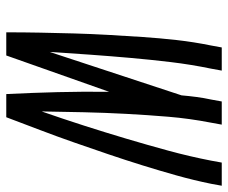

<svg xmlns="http://www.w3.org/2000/svg" viewBox="-76 -634 710 597"><g transform="rotate(90 278.5 -335.0)"><path d="M80 0Q80 -53 81 -105.5Q82 -158 83.5 -211Q85 -264 88 -317Q91 -370 94.5 -423Q98 -476 104 -529.5Q110 -583 121 -637L127 -670H199L193 -637Q180 -574 172.5 -511Q165 -448 159.5 -385.5Q154 -323 149.5 -260.5Q145 -198 141 -135L276 -545Q278 -568 281 -591Q284 -614 289 -637L295 -670H367L361 -637Q348 -570 342.5 -504Q337 -438 333.5 -372Q330 -306 328.5 -241Q327 -176 326 -110Q349 -176 370 -241.5Q391 -307 410.5 -372.5Q430 -438 448 -504Q466 -570 479 -637L485 -670H557L551 -637Q540 -583 525 -529.5Q510 -476 493.5 -423Q477 -370 459 -317Q441 -264 422.5 -211Q404 -158 384 -105.5Q364 -53 344 0H272Q268 -80 266 -159.5Q264 -239 265 -320L152 0Z"/></g></svg>

Font: Lode Term
Style: Italic
Weight: 400
Italic angle: -11°
Monospace: yes
Designer: Belleve Invis
Foundry: Belleve Invis
Version: Version 29.2.0